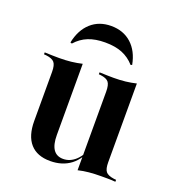

<svg xmlns="http://www.w3.org/2000/svg" viewBox="-118 -714 750 820"><g transform="rotate(20 257.0 -303.5)"><path d="M189.5 -416.1V-208.1H78.2V-348.4Q78.2 -379 68.1 -391.1Q58.1 -403.2 30.6 -406.5L20.2 -407.3V-416.1Q41.1 -415.3 56 -414.9Q71 -414.5 86.3 -414.5Q114.5 -414.5 140.3 -417.3Q166.1 -420.2 189.5 -425.8ZM189.5 -208.1V-102.4Q189.5 -58.9 204.4 -37.1Q219.4 -15.3 249.2 -15.3Q280.6 -15.3 306 -39.1Q331.5 -62.9 349.2 -111.3L351.6 -107.3Q330.6 -45.2 292.7 -16.5Q254.8 12.1 200 12.1Q140.3 12.1 109.3 -23Q78.2 -58.1 78.2 -125.8V-208.1ZM324.2 0V-208.1H435.5V-67.7Q435.5 -37.9 445.2 -25.8Q454.8 -13.7 483.1 -9.7L492.7 -8.9V0Q472.6 -1.6 457.7 -1.6Q442.7 -1.6 427.4 -1.6Q398.4 -1.6 373 0.8Q347.6 3.2 324.2 8.9ZM435.5 -416.1V-208.1H324.2V-348.4Q324.2 -379 314.5 -391.1Q304.8 -403.2 278.2 -406.5L269.4 -407.3V-416.1Q290.3 -415.3 305.2 -414.9Q320.2 -414.5 333.9 -414.5Q362.1 -414.5 387.1 -417.3Q412.1 -420.2 435.5 -425.8ZM249.2 -619.4Q304.8 -619.4 341.5 -586.3Q378.2 -553.2 389.5 -493.5L383.1 -491.1Q358.9 -518.5 326.6 -531.5Q294.4 -544.4 249.2 -544.4Q204.8 -544.4 172.6 -531.5Q140.3 -518.5 116.1 -491.1L108.9 -493.5Q121 -553.2 157.7 -586.3Q194.4 -619.4 249.2 -619.4Z"/></g></svg>

Font: Playfair 144pt SemiCondensed
Style: Bold
Weight: 700
Width: 4
Designer: Claus Eggers Sørensen
Foundry: Claus Eggers Sørensen
Version: Version 2.203